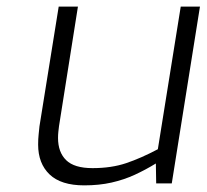

<svg xmlns="http://www.w3.org/2000/svg" viewBox="-20 -553 623 579"><path d="M234 6Q164 6 129.5 -27Q95 -60 95 -117Q95 -134 96.5 -147.5Q98 -161 99 -172L157 -533H215L158 -173Q157 -165 156 -156Q155 -147 155 -137Q155 -94 179.5 -70Q204 -46 259 -46Q316 -46 360.5 -61Q405 -76 456 -103L525 -533H583L498 0H451L450 -60Q419 -41 386.5 -26Q354 -11 316.5 -2.5Q279 6 234 6Z"/></svg>

Font: Exo Thin Light
Style: Italic
Weight: 300
Italic angle: -9°
Version: Version 2.000